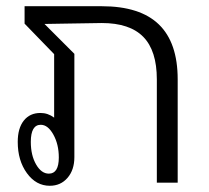

<svg xmlns="http://www.w3.org/2000/svg" viewBox="-20 -587 671 617"><path d="M551 -332V0H484V-332Q484 -424 440.5 -468.5Q397 -513 307 -513L182 -511L123 -510L219 -414V-82Q219 -41 197 -15.5Q175 10 140 10Q96 10 66.5 -30.5Q37 -71 37 -131Q37 -175 56.5 -199.5Q76 -224 110 -224Q134 -224 154 -209V-413L59 -511V-567H307Q430 -567 490.5 -508.5Q551 -450 551 -332ZM169 -81Q169 -123 151.5 -154.5Q134 -186 111 -186Q79 -186 79 -131Q79 -88 96 -58.5Q113 -29 137 -29Q169 -29 169 -81Z"/></svg>

Font: KoHo
Style: Regular
Weight: 400
Version: Version 1.000; ttfautohint (v1.6)